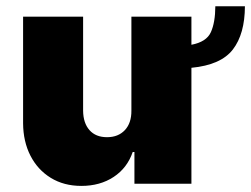

<svg xmlns="http://www.w3.org/2000/svg" viewBox="-20 -600 820 627"><path d="M683.2 -579.5H779.8Q779.5 -489.3 740.6 -438.6Q701.7 -387.8 605.1 -378.6V0H419V-103.7H413.4Q395.6 -51.5 351.2 -22.2Q306.8 7.1 245.7 7.1Q188.6 7.1 145.8 -19.2Q103 -45.5 79.4 -91.6Q55.8 -137.8 55.4 -197.4V-545.5H251.4V-238.6Q251.8 -198.2 272.2 -175.1Q292.6 -152 329.5 -152Q366.1 -152 387.8 -175.1Q409.4 -198.2 409.1 -238.6V-545.5H605.1V-453.8Q654.1 -463.1 668.5 -494.7Q682.9 -526.3 683.2 -579.5Z"/></svg>

Font: Inter UI Black
Style: Regular
Weight: 900
Designer: Rasmus Andersson
Foundry: rsms
Version: 3.2;8d6f07862